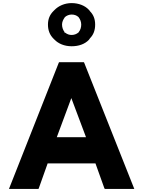

<svg xmlns="http://www.w3.org/2000/svg" viewBox="-20 -1214 930 1241"><path d="M398 -1101 399 -1103C410 -1113 426 -1120 443 -1120C460 -1120 475 -1115 487 -1104L489 -1102V-1101C498 -1090 505 -1073 505 -1055C505 -1038 500 -1020 489 -1007V-1006L487 -1004C475 -994 460 -988 443 -988C427 -988 414 -993 401 -1003H397V-1007C388 -1019 381 -1036 381 -1055C381 -1072 388 -1087 398 -1101ZM332 -958C357 -932 396 -915 443 -915C489 -915 528 -929 554 -956L560 -964L561 -966C584 -989 595 -1018 595 -1055C595 -1091 584 -1119 561 -1142V-1143L554 -1151C529 -1178 488 -1194 443 -1194C398 -1194 358 -1176 332 -1149L325 -1142C302 -1119 290 -1091 290 -1055C290 -1018 302 -988 325 -965ZM362 -812 360 -809 38 7H228L230 5L288 -158H597L655 4L658 7H848L524 -809L522 -812ZM441 -580 536 -327H347ZM554 -1151Z"/></svg>

Font: Hussar Woodtype
Style: SeBd
Weight: 900
Foundry: Cannot Into Space Fonts
Version: Version 1.07